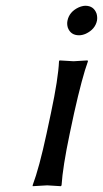

<svg xmlns="http://www.w3.org/2000/svg" viewBox="-20 -641 356 664"><path d="M156.2 -250Q181.6 -369.6 184.1 -429.2L186 -432.1Q188 -432.1 234.4 -429.2Q234.4 -429.2 282.7 -432.1L284.2 -429.2Q264.2 -374.5 236.3 -250L221.2 -179.2Q196.8 -63 192.9 0L190.4 2.9Q188.5 2.9 143.1 0Q143.1 0 93.3 2.9L92.8 0Q115.7 -61 141.1 -179.2ZM213.4 -569.8Q219.7 -600.1 251.5 -615.2Q263.7 -620.6 274.9 -621.1Q304.2 -621.1 314 -593.8Q317.4 -581.5 315.4 -569.8Q309.1 -539.6 276.9 -524.4Q264.6 -519 253.4 -519Q224.1 -519 214.4 -545.9Q210.9 -558.1 213.4 -569.8Z"/></svg>

Font: Linux Biolinum Capitals O
Style: Italic Samll Caps
Weight: 400
Italic angle: -12°
Designer: Philipp H. Poll
Foundry: Philipp H. Poll
Version: Version 0.6.2